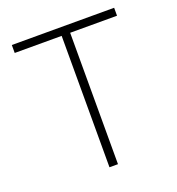

<svg xmlns="http://www.w3.org/2000/svg" viewBox="-132 -835 867 942"><g transform="rotate(-20 301.5 -364.0)"><path d="M34.2 -686V-727.5H568.4V-686H323.7V0H279.3V-686Z"/></g></svg>

Font: Inter 28pt ExtraLight
Style: Regular
Weight: 250
Designer: Rasmus Andersson
Foundry: rsms
Version: Version 4.001;git-66647c0bb